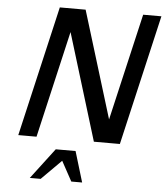

<svg xmlns="http://www.w3.org/2000/svg" viewBox="-62 -776 912 1060"><g transform="rotate(5 394.5 -246.0)"><path d="M622.1 0H478L296.9 -591.8L160.2 0H59.1L226.1 -722.2H369.1L550.8 -129.9L688 -722.2H789.1ZM433.1 230H373L313 120.1L203.1 230H143.1L272 60.1H381.8Z"/></g></svg>

Font: Perun
Style: Italic
Weight: 400
Italic angle: -12°
Foundry: Stefan Peev, Context Ltd
Version: Version 001.000